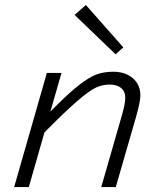

<svg xmlns="http://www.w3.org/2000/svg" viewBox="-20 -754 654 774"><path d="M477.1 -563 445.8 -535.2 280.8 -693.8 326.2 -733.9ZM228 -460 183.1 -304.2Q251 -373.5 294.9 -408.2Q338.9 -442.9 368.9 -453.9Q398.9 -464.8 437 -464.8Q484.9 -464.8 515.4 -438.7Q545.9 -412.6 545.9 -369.1Q545.9 -344.7 528.8 -284.2L446.8 0H388.2L472.2 -292Q484.9 -335.9 484.9 -359.9Q484.9 -385.7 468 -399.4Q451.2 -413.1 421.9 -413.1Q392.6 -413.1 366.2 -400.6Q339.8 -388.2 291.7 -346.9Q243.7 -305.7 159.2 -220.2L96.2 0H37.1L168.9 -460Z"/></svg>

Font: IntelOne Mono Light
Style: Italic
Weight: 300
Italic angle: -16°
Designer: Fred Shallcrass
Foundry: Frere-Jones Type LLC
Version: Version 1.200;hotconv 1.1.0;makeotfexe 2.6.0;FJTRelease1.2